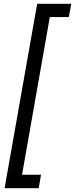

<svg xmlns="http://www.w3.org/2000/svg" viewBox="-20 -831 392 1002"><path d="M4 151 174 -811H352L339 -742H240L95 81H194L182 151Z"/></svg>

Font: DM Sans 17pt
Style: Italic
Weight: 400
Italic angle: -10°
Version: Version 4.004;gftools[0.9.30]